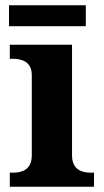

<svg xmlns="http://www.w3.org/2000/svg" viewBox="-20 -705 392 725"><path d="M14 -606H304V-685H14ZM17 0H335V-53H323C294 -53 252 -61 252 -118V-536H17V-483H29C57 -483 100 -475 100 -422V-118C100 -61 58 -53 29 -53H17Z"/></svg>

Font: Noto Serif NP Hmong
Style: Bold
Weight: 700
Designer: Dalton Maag Ltd
Foundry: Dalton Maag Ltd
Version: Version 1.001